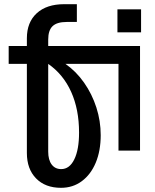

<svg xmlns="http://www.w3.org/2000/svg" viewBox="-20 -720 739 918"><path d="M347.5 -615H299Q252.5 -615 231.5 -595Q210.5 -575 210.5 -531V-500H649.5V0H546.5V-414.5H293Q344.5 -378.5 382.2 -324.5Q420 -270.5 440.8 -206Q461.5 -141.5 461.5 -74Q461.5 1 437.8 57.8Q414 114.5 371.2 146.2Q328.5 178 271.5 178Q196.5 178 152.5 133Q108.5 88 108.5 11.5V-414.5H21.5V-500H108.5V-537Q108.5 -613.5 155.8 -656.8Q203 -700 287 -700H347.5ZM541.5 -675.5H654.5V-565.5H541.5ZM210.5 -414.5V5Q210.5 44.5 227 66.5Q243.5 88.5 272.5 88.5Q312.5 88.5 335.2 42Q358 -4.5 358 -86Q358 -197 320.2 -280.8Q282.5 -364.5 210.5 -414.5Z"/></svg>

Font: Overused Grotesk Medium
Style: Regular
Weight: 525
Version: Version 0.004